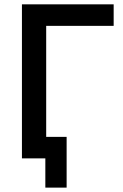

<svg xmlns="http://www.w3.org/2000/svg" viewBox="-20 -730 569 885"><path d="M503.9 -610.8H192.9V-99.1H287.1V134.8H189V0H81.1V-710H503.9Z"/></svg>

Font: Rawline SemiBold
Style: Regular
Weight: 600
Designer: Matt McInerney, Pablo Impallari, Rodrigo Fuenzalida
Foundry: Matt McInerney, Pablo Impallari, Rodrigo Fuenzalida
Version: Version 4.020;PS 004.020;hotconv 1.0.88;makeotf.lib2.5.64775